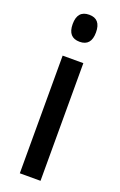

<svg xmlns="http://www.w3.org/2000/svg" viewBox="-146 -786 516 828"><g transform="rotate(20 111.5 -372.5)"><path d="M112 -745Q165 -745 165 -683Q165 -621 112 -621Q58 -621 58 -683Q58 -745 112 -745ZM159 -540V0H64V-540Z"/></g></svg>

Font: Noto Sans Kannada ExtraCondensed Medium
Style: Regular
Weight: 500
Width: 2
Designer: Jelle Bosma - Monotype Design Team
Foundry: Monotype Imaging Inc.
Version: Version 2.005; ttfautohint (v1.8.4.7-5d5b)